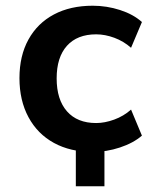

<svg xmlns="http://www.w3.org/2000/svg" viewBox="-20 -521 537 671"><path d="M245 130V-55H345V130ZM304 10Q226 10 168.5 -21.5Q111 -53 79.5 -111.5Q48 -170 48 -248Q48 -326 79.5 -383Q111 -440 168.5 -470.5Q226 -501 304 -501Q353 -501 399.5 -486Q446 -471 476 -444L438 -354Q412 -377 379.5 -389Q347 -401 316 -401Q250 -401 214 -361Q178 -321 178 -247Q178 -173 214 -132Q250 -91 316 -91Q346 -91 379 -103Q412 -115 438 -138L476 -47Q446 -21 399 -5.5Q352 10 304 10Z"/></svg>

Font: Nunito Sans 11pt
Style: Bold
Weight: 700
Version: Version 3.101;gftools[0.9.27]